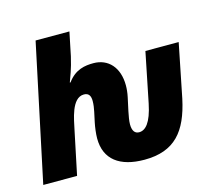

<svg xmlns="http://www.w3.org/2000/svg" viewBox="-108 -890 1137 1031"><g transform="rotate(-15 460.0 -375.0)"><path d="M573 10C741 10 816 -81 853 -254L913 -553H728L672 -276C651 -173 618 -140 583 -140C559 -140 546 -158 546 -194C546 -213 551 -239 556 -264L572 -338C577 -361 579 -383 579 -402C579 -502 523 -562 441 -562C395 -562 340 -555 296 -494H292C303 -526 318 -559 334 -629L361 -760H173L12 0H200L251 -244C262 -293 279 -413 348 -413C377 -413 385 -393 385 -367C385 -348 382 -327 378 -309L366 -253C361 -229 356 -193 356 -166C356 -49 436 10 573 10Z"/></g></svg>

Font: Noto Sans Black
Style: Italic
Weight: 900
Italic angle: -12°
Designer: Monotype Design Team
Foundry: Monotype Imaging Inc.
Version: Version 2.013